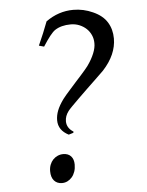

<svg xmlns="http://www.w3.org/2000/svg" viewBox="-51 -742 603 789"><g transform="rotate(-5 250.0 -347.5)"><path d="M217.8 -190.9Q175.3 -212.4 175.3 -253.9Q175.3 -273.4 183.1 -293.7Q190.9 -314 209 -338.9Q213.9 -345.7 222.9 -356Q231.9 -366.2 242.7 -378.4Q253.4 -390.6 265.1 -403.6Q276.9 -416.5 287.6 -428.5Q298.3 -440.4 306.4 -450Q314.5 -459.5 318.4 -464.8Q336.9 -490.7 346.4 -514.2Q356 -537.6 355.5 -556.6Q355.5 -574.2 348.6 -589.6Q341.8 -605 329.6 -616.5Q317.4 -627.9 300.8 -634.8Q284.2 -641.6 265.1 -641.6Q225.6 -641.6 199.7 -624.5Q181.6 -612.3 148.4 -560.1L127.4 -565.9Q138.7 -590.8 148.7 -615Q158.7 -639.2 167.5 -662.6Q219.7 -700.2 280.8 -700.2Q322.8 -700.2 361.3 -682.6Q400.9 -665 418.9 -635.7Q437 -606.4 437 -568.4Q437 -502 380.9 -440.9Q378.4 -438.5 367.2 -427.5Q356 -416.5 339.8 -401.1Q323.7 -385.7 305.4 -368.2Q287.1 -350.6 270.8 -334.5Q254.4 -318.4 241.9 -305.7Q229.5 -293 225.6 -287.6Q210.9 -268.1 210.9 -246.6Q210.9 -218.8 238.3 -201.7L237.3 -196.8ZM128.4 -47.9Q128.4 -62.5 133.1 -74.5Q137.7 -86.4 145.8 -95Q153.8 -103.5 164.8 -108.4Q175.8 -113.3 188 -113.3Q208.5 -113.3 220 -100.8Q231.4 -88.4 231.4 -66.4Q231.4 -50.3 226.8 -37.1Q222.2 -23.9 214.1 -14.6Q206.1 -5.4 195.6 -0.2Q185.1 4.9 173.3 4.9Q152.8 4.9 140.6 -8.8Q128.4 -22.5 128.4 -47.9Z"/></g></svg>

Font: XB Kayhan
Style: Italic
Weight: 400
Italic angle: -12°
Designer: Behnam
Foundry: Irmug
Version: Version 7.300 2009